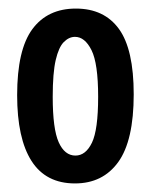

<svg xmlns="http://www.w3.org/2000/svg" viewBox="-20 -691 352 448"><path d="M155 -263Q87 -263 53.5 -315.5Q20 -368 20 -469Q20 -575 55.5 -623Q91 -671 157 -671Q223 -671 257.5 -623.5Q292 -576 292 -471Q292 -363 256 -313Q220 -263 155 -263ZM156 -328Q180 -328 194.5 -358Q209 -388 209 -465Q209 -543 193.5 -574Q178 -605 155 -605Q141 -605 129 -593Q117 -581 110 -551Q103 -521 103 -465Q103 -390 117 -359Q131 -328 156 -328Z"/></svg>

Font: Bricolage Grotesque 12pt Condensed Medium
Style: Regular
Weight: 500
Width: 3
Designer: Mathieu Triay
Foundry: Atelier Triay
Version: Version 1.001; ttfautohint (v1.8.4.7-5d5b);gftools[0.9.33.de